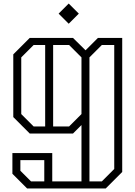

<svg xmlns="http://www.w3.org/2000/svg" viewBox="-20 -814 760 1084"><path d="M670 -600V-560V157L577 250H133L50 167V50H275V210H440V-108L392 -60H148L55 -153V-507L148 -600H392L463 -530L533 -600ZM170 -100H235V-560H170L100 -490V-170ZM440 -170V-490L370 -560H280V-100H370ZM625 -560H555L485 -490V210H555L625 140ZM155 210H230V90H95V150ZM368 -680 425 -737 368 -794 311 -737Z"/></svg>

Font: Kumar One Outline
Style: Regular
Weight: 400
Designer: Parimal Parmar
Foundry: Indian Type Foundry
Version: Version 1.000;PS 1.000;hotconv 1.0.88;makeotf.lib2.5.647800